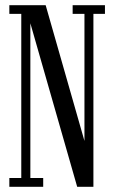

<svg xmlns="http://www.w3.org/2000/svg" viewBox="-20 -720 440 740"><path d="M16 0V-34H62V-666.5H16V-700H156L309 -164.5H305.5V-666.5H260V-700H384.5V-666.5H340V0H277.5L92.5 -646H97V-34H146.5V0Z"/></svg>

Font: Imbue Thin
Style: Regular
Weight: 400
Version: Version 1.102